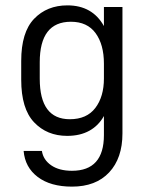

<svg xmlns="http://www.w3.org/2000/svg" viewBox="-20 -537 551 715"><path d="M68 25H136Q141 58 170.5 78.5Q200 99 248 99Q367 99 367 -34V-105Q347 -69 312.5 -50Q278 -31 230 -31Q155 -31 107 -81.5Q59 -132 59 -240V-310Q59 -417 107 -467Q155 -517 231 -517Q324 -517 367 -440V-511H436V-40Q436 52 386.5 105Q337 158 248 158Q168 158 120.5 122Q73 86 68 25ZM367 -245V-300Q367 -371 336 -413.5Q305 -456 244 -456Q128 -456 128 -305V-244Q128 -93 240 -93Q303 -93 335 -135Q367 -177 367 -245Z"/></svg>

Font: D-DIN
Style: Regular
Weight: 400
Designer: Charles Nix
Foundry: Datto Inc.
Version: Version 1.00